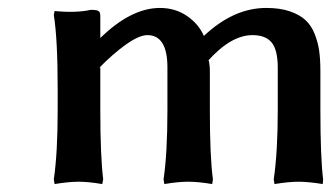

<svg xmlns="http://www.w3.org/2000/svg" viewBox="-20 -460 846 486"><path d="M233.9 -419.9V-363.8Q312 -439.9 384.8 -439.9Q423.3 -439.9 452.9 -419.9Q482.4 -399.9 496.1 -369.1Q571.3 -439.9 653.8 -439.9Q688.5 -439.9 713.4 -431.4Q738.3 -422.9 753.2 -409.2Q768.1 -395.5 776.6 -373.8Q785.2 -352.1 788.1 -330.1Q791 -308.1 791 -278.8V-181.2Q791 -62 797.9 -5.9L796.9 5.9Q760.7 0 735.8 0Q710.9 0 674.8 5.9L672.9 -5.9Q683.1 -75.7 683.1 -181.2V-288.1Q683.1 -333.5 667.7 -352.3Q652.3 -371.1 619.1 -371.1Q564 -371.1 504.9 -304.2L508.8 -307.1Q508.8 -305.2 509.3 -302.7Q509.8 -300.3 509.8 -298.8Q511.2 -293 511.2 -278.8V-181.2Q511.2 -62 519 -5.9L517.1 5.9Q482.4 0 456.1 0Q430.7 0 396 5.9L394 -5.9Q403.8 -72.3 403.8 -181.2V-289.1Q403.8 -371.1 353 -371.1Q332.5 -371.1 299.3 -347.7Q266.1 -324.2 230 -287.1L233.9 -290V-181.2Q233.9 -65.9 241.2 -5.9L238.8 5.9Q204.1 0 179.2 0Q154.3 0 118.2 5.9L116.2 -5.9Q126 -72.3 126 -181.2V-233.9Q126 -361.8 116.2 -421.9L118.2 -432.1Q171.9 -426.8 210 -435.1Q224.6 -435.1 229.2 -432.1Q233.9 -429.2 233.9 -419.9Z"/></svg>

Font: Linear Smooth
Style: Bold
Weight: 700
Designer: Philipp H. Poll, Flanker
Foundry: Philipp H. Poll, reworked by Flanker
Version: Version 1.061 | FøM Fix